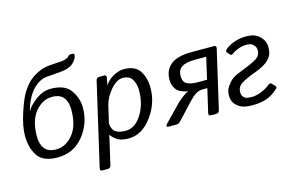

<svg xmlns="http://www.w3.org/2000/svg" viewBox="-110 -1016 2298 1490"><g transform="rotate(-15 1039.0 -271.5)"><path d="M36.1 -220.7Q36.1 -293.9 69.6 -397.5Q103 -501 132.1 -547.1Q161.1 -593.3 190.2 -621.1Q219.2 -648.9 265.1 -671.6Q311 -694.3 359.4 -698.2Q418.5 -703.1 445.3 -703.6Q472.2 -704.1 495.6 -712.9Q516.1 -720.7 522 -730Q527.8 -739.3 544.4 -739.3H556.2Q573.2 -739.3 570.3 -722.2Q565.4 -696.3 539.8 -669.2Q514.2 -642.1 463.4 -632.3Q441.4 -627.9 398.4 -625Q355.5 -622.1 322 -618.9Q288.6 -615.7 263.7 -602.5Q167.5 -552.2 124 -401.4L127.4 -399.4Q138.2 -427.7 197.5 -474.4Q256.8 -521 322.3 -521Q436.5 -521 481.9 -455.3Q527.3 -389.6 527.3 -316.4Q527.3 -187.5 447.5 -89.6Q367.7 8.3 238.3 8.3Q124 8.3 80.1 -56.9Q36.1 -122.1 36.1 -220.7ZM124 -189Q124 -127.9 152.6 -91.6Q181.2 -55.2 244.6 -55.2Q320.8 -55.2 378.7 -124.3Q436.5 -193.4 436.5 -323.7Q436.5 -384.8 408 -421.1Q379.4 -457.5 315.9 -457.5Q239.7 -457.5 181.9 -388.4Q124 -319.3 124 -189Z M548.3 195.3Q526.4 195.3 531.2 173.3L684.6 -490.7Q689.5 -512.7 711.4 -512.7H752.4Q770.5 -512.7 766.6 -490.7L755.9 -432.1H756.8Q778.3 -470.7 823.7 -495.8Q869.1 -521 908.2 -521Q1001 -521 1037.4 -464.1Q1073.7 -407.2 1073.7 -327.6Q1073.7 -203.1 995.1 -97.4Q916.5 8.3 810.1 8.3Q755.9 8.3 725.6 -8.1Q695.3 -24.4 670.4 -57.6H669.4Q667.5 -43.9 663.6 -27.8L617.2 173.3Q612.3 195.3 590.3 195.3ZM689.9 -141.6Q694.8 -92.8 721.7 -74Q748.5 -55.2 803.2 -55.2Q877.4 -55.2 930.2 -137.9Q982.9 -220.7 982.9 -331.1Q982.9 -381.8 960.9 -419.7Q939 -457.5 883.8 -457.5Q835.9 -457.5 786.4 -400.1Q736.8 -342.8 721.7 -278.3Z M1135.3 0Q1101.6 0 1129.4 -28.8L1250 -153.3Q1265.1 -168.9 1296.6 -193.8Q1328.1 -218.8 1347.7 -224.6L1348.1 -225.6Q1280.3 -238.3 1256.1 -271.5Q1231.9 -304.7 1231.9 -348.1Q1231.9 -426.8 1285.4 -469.7Q1338.9 -512.7 1453.1 -512.7H1632.3Q1654.3 -512.7 1649.4 -490.7L1541 -22Q1536.1 0 1514.2 0H1472.2Q1450.2 0 1455.1 -22L1499 -210.9H1458Q1430.7 -210.9 1404.5 -194.3Q1378.4 -177.7 1343.8 -140.6L1230 -18.1Q1213.4 0 1197.8 0ZM1322.8 -355.5Q1322.8 -307.6 1352.3 -291Q1381.8 -274.4 1439.9 -274.4H1513.7L1553.7 -448.7H1460.9Q1391.6 -448.7 1357.2 -426.5Q1322.8 -404.3 1322.8 -355.5Z M1646 -110.4Q1646 -144.5 1656.7 -165.5Q1667.5 -186.5 1690.4 -212.9Q1713.4 -239.3 1757.3 -258.3Q1789.1 -272 1826.7 -286.1Q1864.3 -300.3 1895 -316.4Q1924.3 -331.5 1934.6 -343Q1944.8 -354.5 1949 -368.2Q1953.1 -381.8 1953.1 -393.6Q1953.1 -408.2 1948 -419.9Q1942.9 -431.6 1927.2 -444.6Q1911.6 -457.5 1879.9 -457.5Q1845.2 -457.5 1814 -446Q1782.7 -434.6 1762.2 -418.9Q1746.1 -406.7 1736.8 -417L1717.3 -439.5Q1707.5 -450.7 1726.1 -466.8Q1752.4 -489.3 1796.4 -505.1Q1840.3 -521 1889.6 -521Q1947.8 -521 1977.5 -501.7Q2007.3 -482.4 2023.2 -456.3Q2039.1 -430.2 2039.1 -400.9Q2039.1 -359.4 2029.1 -335.9Q2019 -312.5 1995.1 -291Q1971.2 -269.5 1930.7 -251Q1898.9 -236.3 1868.9 -226.1Q1838.9 -215.8 1799.3 -195.8Q1769 -180.7 1757.8 -168.5Q1746.6 -156.2 1741.7 -143.3Q1736.8 -130.4 1736.8 -113.3Q1736.8 -96.2 1743.7 -83.3Q1750.5 -70.3 1765.1 -62.7Q1779.8 -55.2 1817.9 -55.2Q1847.2 -55.2 1888.2 -70.1Q1929.2 -85 1964.4 -113.8Q1979 -126 1989.7 -115.2L2012.2 -92.8Q2025.4 -79.6 2011.2 -66.9Q1964.4 -23.4 1915.5 -7.6Q1866.7 8.3 1807.1 8.3Q1738.8 8.3 1707.5 -10Q1676.3 -28.3 1661.1 -52.2Q1646 -76.2 1646 -110.4Z"/></g></svg>

Font: Istok Web
Style: BoldItalic
Weight: 700
Italic angle: -13°
Designer: Andrey V. Panov
Foundry: Andrey V. Panov
Version: Version 1.0.2g